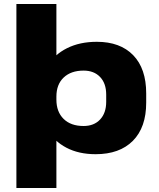

<svg xmlns="http://www.w3.org/2000/svg" viewBox="-20 -760 795 960"><path d="M458 11Q374 11 312 -21.5Q250 -54 215.5 -113.5Q181 -173 180 -254V-288Q181 -369 216 -428Q251 -487 315 -519Q379 -551 464 -551Q581 -551 646 -484Q711 -417 711 -293V-247Q711 -123 644.5 -56Q578 11 458 11ZM62 -740H262V-388V180H62ZM398 -130Q450 -130 480.5 -162.5Q511 -195 511 -251V-287Q511 -343 480.5 -375Q450 -407 398 -407Q335 -407 298.5 -372.5Q262 -338 262 -277V-262Q262 -201 298 -165.5Q334 -130 398 -130Z"/></svg>

Font: Pathway Extreme 28pt ExtraBold
Style: Regular
Weight: 800
Designer: Eduardo Rodriguez Tunni
Foundry: Eduardo Rodriguez Tunni
Version: Version 1.001;gftools[0.9.26]